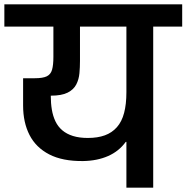

<svg xmlns="http://www.w3.org/2000/svg" viewBox="-56 -861 856 881"><path d="M524 0V-210H521Q490 -167 440 -145Q390 -123 325 -122Q231 -121 170 -152.5Q109 -184 79.5 -241.5Q50 -299 50 -377V-502H103Q141 -502 159 -511Q177 -520 183 -541.5Q189 -563 189 -600V-739H-36V-841H780V-739H647V0ZM177 -422Q177 -387 182 -357.5Q187 -328 198.5 -304Q210 -280 230 -263Q250 -246 279 -237Q308 -228 347 -228Q392 -228 425 -240Q458 -252 480.5 -277.5Q503 -303 513.5 -343Q524 -383 524 -438V-739H311V-581Q311 -553 308.5 -525Q306 -497 294 -473.5Q282 -450 254.5 -436Q227 -422 177 -422Z"/></svg>

Font: Matangi
Style: Bold
Weight: 700
Designer: Prashant Pant
Foundry: The Graphic Ant
Version: Version 3.002